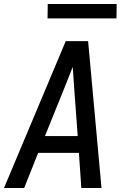

<svg xmlns="http://www.w3.org/2000/svg" viewBox="-20 -941 640 961"><path d="M0 0 309 -735H421L488 0H387L375 -176H171L101 0ZM369 -260 352 -490Q350 -519 348 -548Q346 -577 344 -606Q332 -577 321 -548Q310 -519 298 -490L205 -260ZM563 -849H218L219 -921H564Z"/></svg>

Font: Iosevka Custom Medium Oblique
Style: Regular
Weight: 500
Italic angle: -9°
Designer: Belleve Invis
Foundry: Belleve Invis
Version: Version 27.0.1